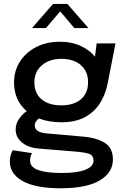

<svg xmlns="http://www.w3.org/2000/svg" viewBox="-20 -758 656 1005"><path d="M419.5 -42.5Q486.5 -36.5 528.8 -10Q571 16.5 571 77Q571 145.5 502 186.5Q433 227.5 297 227.5Q167 227.5 99.2 190Q31.5 152.5 31.5 88Q31.5 69 36 53.8Q40.5 38.5 47 28.5L148 43.5Q144 48.5 140.8 58.5Q137.5 68.5 137.5 82Q137.5 117.5 181 132.5Q224.5 147.5 301.5 147.5Q386 147.5 427.8 130.2Q469.5 113 469.5 83.5Q469.5 54 444 46.5Q418.5 39 382.5 36L181 19.5Q128.5 15 95.2 -12Q62 -39 62 -80Q62 -111.5 81.2 -137.8Q100.5 -164 120 -176Q53.5 -233 53.5 -326Q53.5 -387.5 84.5 -435.8Q115.5 -484 169.5 -511.8Q223.5 -539.5 293.5 -539.5Q356 -539.5 404 -516.8Q452 -494 477 -461L486 -531H584.5L544 -323.5Q533 -265.5 503.8 -218.8Q474.5 -172 424.8 -145Q375 -118 301 -118Q235.5 -118 183.5 -138Q175 -131.5 168.5 -122Q162 -112.5 162 -101.5Q162 -84.5 176.2 -73.5Q190.5 -62.5 232 -59ZM300.5 -206.5Q365.5 -206.5 403.2 -238Q441 -269.5 441 -328Q441 -384.5 403.2 -417.2Q365.5 -450 301 -450Q239 -450 199.5 -416.5Q160 -383 160 -326.5Q160 -269.5 197.8 -238Q235.5 -206.5 300.5 -206.5ZM147.5 -611 257.5 -737.5H332.5L443 -611H369L295 -698.5L220.5 -611Z"/></svg>

Font: Epilogue Medium
Style: Regular
Weight: 500
Designer: Tyler Finck
Foundry: Etcetera Type Co
Version: Version 2.111; ttfautohint (v1.8.3)